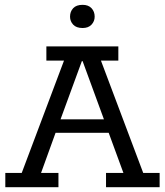

<svg xmlns="http://www.w3.org/2000/svg" viewBox="-20 -775 683 795"><path d="M2 0V-59H70L245 -524H172V-583H470V-524H398L573 -59H641V0H419V-59H491L422 -247L450 -225H197L218 -247L150 -59H222V0ZM223 -260 210 -281H429L418 -260L322 -522H319ZM322 -659Q296 -659 283 -673Q270 -687 270 -706Q270 -727 283 -741Q296 -755 322 -755Q346 -755 359 -741Q372 -727 372 -706Q372 -687 359 -673Q346 -659 322 -659Z"/></svg>

Font: Rokkitt SemiBold
Style: Regular
Weight: 400
Version: Version 3.103